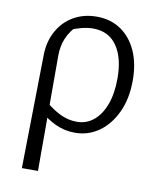

<svg xmlns="http://www.w3.org/2000/svg" viewBox="-79 -554 674 811"><g transform="rotate(10 258.5 -148.5)"><path d="M70 194 78 -298Q80 -354 105 -398Q130 -442 173 -466.5Q216 -491 271 -491Q331 -491 375 -461Q419 -431 443 -377.5Q467 -324 467 -252Q467 -173 439.5 -114.5Q412 -56 366.5 -24Q321 8 264 8Q219 8 180 -10.5Q141 -29 115 -54L130 -97Q158 -73 192 -56Q226 -39 264 -39Q305 -39 336 -64.5Q367 -90 384.5 -137Q402 -184 402 -249Q402 -338 366.5 -388.5Q331 -439 265 -439Q241 -439 214 -432Q187 -425 160 -413L199 -441Q168 -410 153.5 -376Q139 -342 139 -301V194Z"/></g></svg>

Font: Piazzolla 24pt Light
Style: Regular
Weight: 300
Designer: Juan Pablo del Peral
Foundry: Huerta Tipografica
Version: Version 2.005